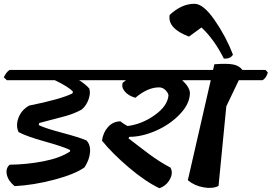

<svg xmlns="http://www.w3.org/2000/svg" viewBox="-30 -992 1433 1013"><path d="M640 -623 652 -610Q645 -582 625 -569H387Q421 -548 441 -525Q449 -502 437.5 -468.5Q426 -435 401 -414Q361 -392 315.5 -379.5Q270 -367 232 -357.5Q194 -348 177 -343L174 -332Q209 -315 299.5 -291Q390 -267 426 -251Q448 -229 445 -189Q442 -149 416 -109Q366 -73 256.5 -44Q147 -15 47 -10Q13 -38 6 -71Q-1 -104 21 -123Q111 -124 199 -141Q287 -158 340 -193L339 -201Q302 -219 206.5 -245.5Q111 -272 68 -295Q52 -329 67.5 -370.5Q83 -412 124 -435Q289 -468 352 -499L355 -508Q334 -533 259 -569H6L-10 -584Q2 -610 20 -623Z M809 -531Q749 -531 684 -476Q647 -487 628 -510Q609 -533 618 -556Q630 -566 635 -569H504L488 -584Q500 -610 518 -623H1096L1108 -610Q1101 -582 1081 -569H931Q972 -531 972 -500Q971 -444 919 -389.5Q867 -335 793 -302.5Q719 -270 652 -270L648 -262Q656 -256 695 -226Q734 -196 754 -181Q812 -138 869 -108Q885 -81 866.5 -46.5Q848 -12 811 1Q737 -34 649.5 -108.5Q562 -183 508 -250Q514 -293 540 -322Q566 -351 605 -352Q623 -337 643 -327Q720 -337 787.5 -385.5Q855 -434 859 -490Q855 -506 841 -518.5Q827 -531 809 -531Z M1371 -623 1383 -610Q1376 -582 1356 -569H1230L1164 -431L1123 -11Q1092 5 1044 -3.5Q996 -12 961 -41L1082 -569H958L943 -584Q953 -610 973 -623H1094L1101 -653Q1166 -658 1199 -652Q1232 -646 1249 -623ZM996 -972Q1043 -972 1103 -885Q1163 -798 1199 -704Q1187 -681 1151 -683Q1099 -786 1033 -847L967 -799Q853 -842 865 -913Q928 -972 996 -972Z"/></svg>

Font: Tillana SemiBold
Style: Regular
Weight: 600
Designer: Lipi Raval (Devanagari, Latin), Jonny Pinhorn (Latin)
Foundry: Indian Type Foundry
Version: Version 2.003;PS 1.0;hotconv 1.0.79;makeotf.lib2.5.61930; tt